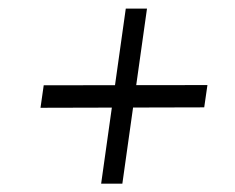

<svg xmlns="http://www.w3.org/2000/svg" viewBox="-20 -588 549 448"><path d="M216 -159.5 273.5 -568H323L265.5 -159.5ZM74.5 -336.5 82 -389 464 -389.5 456.5 -337.5Z"/></svg>

Font: Public Sans Thin ExtraLight
Style: Italic
Weight: 250
Italic angle: -8°
Version: Version 2.001